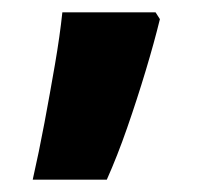

<svg xmlns="http://www.w3.org/2000/svg" viewBox="-20 -163 339 311"><path d="M33 128Q43 84 52 36Q61 -12 69 -58.5Q77 -105 81 -143H232L239 -132Q230 -95 216 -48.5Q202 -2 186 44Q170 90 153 128Z"/></svg>

Font: Noto Sans Devanagari ExtraBold
Style: Regular
Weight: 800
Version: Version 2.003